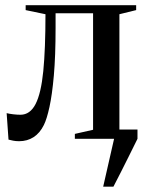

<svg xmlns="http://www.w3.org/2000/svg" viewBox="-20 -522 546 722"><path d="M368 180 409 0 391.5 -35H497V0Q481.5 31.5 466.2 62.2Q451 93 436 122.5Q421 152 406.5 180ZM52 9Q39.5 9 29.5 7Q19.5 5 12 3L5 -96.5Q15 -94 30 -92.2Q45 -90.5 57 -90.5Q93 -90.5 113.8 -130.8Q134.5 -171 142.8 -254.8Q151 -338.5 151 -468.5L76.5 -484V-502.5H492V-484L429 -468.5V-34L492.5 -18.5V0H261.5V-18.5L330 -34V-472H189V-416.5Q189 -311.5 182.5 -238.2Q176 -165 166 -119.5Q156 -74 145 -52Q130 -21.5 106.2 -6.2Q82.5 9 52 9Z"/></svg>

Font: Merriweather 144pt
Style: Regular
Weight: 400
Version: Version 2.100